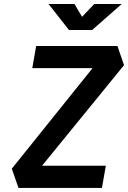

<svg xmlns="http://www.w3.org/2000/svg" viewBox="-20 -918 626 938"><path d="M70.3 0H478L497.1 -108.4H185.5L585.9 -599.6L553.7 -693.4H156.7L137.7 -585H432.1L37.6 -93.8ZM316.9 -771.5H430.2L574.7 -898.4H440.4L380.9 -835.9L343.8 -898.4H217.3Z"/></svg>

Font: Cascadia Code SemiBold
Style: Italic
Weight: 600
Italic angle: -10°
Monospace: yes
Designer: Aaron Bell
Foundry: Saja Typeworks
Version: Version 2404.023